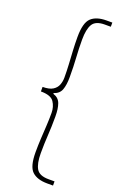

<svg xmlns="http://www.w3.org/2000/svg" viewBox="-165 -754 599 952"><g transform="rotate(20 135.0 -278.0)"><path d="M222 152Q168 152 141 126.5Q114 101 114 26Q114 -11 116 -46Q118 -81 120 -115Q122 -149 122 -184Q122 -216 105.5 -241Q89 -266 36 -266V-290Q71 -290 89.5 -301.5Q108 -313 115 -331.5Q122 -350 122 -370Q122 -406 120 -440.5Q118 -475 116 -510Q114 -545 114 -582Q114 -657 141 -682.5Q168 -708 222 -708H252V-686H220Q172 -686 156 -659Q140 -632 140 -578Q140 -529 143 -483.5Q146 -438 146 -382Q146 -340 136.5 -314.5Q127 -289 98 -280V-276Q127 -267 136.5 -241Q146 -215 146 -174Q146 -119 143 -73.5Q140 -28 140 22Q140 76 156 103Q172 130 220 130H252V152Z"/></g></svg>

Font: Assistant ExtraLight ExtraLight
Style: Regular
Weight: 250
Version: Version 3.000